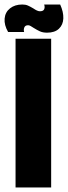

<svg xmlns="http://www.w3.org/2000/svg" viewBox="-49 -832 301 852"><path d="M20 -660H178V0H20ZM99 -709Q93 -713 87 -716.5Q81 -720 76 -720Q63 -720 59 -710.5Q55 -701 58 -690H-13Q-31 -721 -28.5 -749.5Q-26 -778 -4.5 -795Q17 -812 50 -812Q64 -812 74.5 -807.5Q85 -803 100 -794Q107 -789 114.5 -785.5Q122 -782 128 -782Q143 -782 147 -791Q151 -800 147 -812H218Q233 -779 232 -750.5Q231 -722 212.5 -704.5Q194 -687 160 -687Q141 -687 128 -693Q115 -699 99 -709Z"/></svg>

Font: Bricolage Grotesque 96pt Condensed ExBd
Style: Regular
Weight: 800
Width: 3
Designer: Mathieu Triay
Foundry: Atelier Triay
Version: Version 1.001;Glyphs 3.2 (3207)